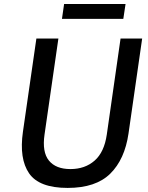

<svg xmlns="http://www.w3.org/2000/svg" viewBox="-20 -912 726 942"><path d="M312 10Q172 10 122.8 -61.5Q73.5 -133 92.5 -265.5L158.5 -723H266.5L198.5 -252Q186 -166 220 -124.2Q254 -82.5 325.5 -82.5Q397 -82.5 444.2 -124Q491.5 -165.5 504 -252L571.5 -723H677.5L610.5 -257Q592 -130 521 -60Q450 10 312 10ZM284 -819.5 294.5 -892.5H596L585 -819.5Z"/></svg>

Font: Public Sans Medium
Style: Italic
Weight: 500
Italic angle: -8°
Designer: The Public Sans project authors (U.S. Web Design System). Libre Franklin designed by Pablo Impallari and Rodrigo Fuenzal
Version: Version 1.007; ttfautohint (v1.8.1) -l 8 -r 50 -G 200 -x 14 